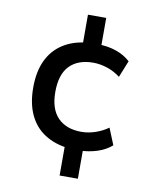

<svg xmlns="http://www.w3.org/2000/svg" viewBox="-83 -690 715 870"><g transform="rotate(10 274.5 -255.0)"><path d="M251 115V-37L267 -14Q205 -21 159 -50.5Q113 -80 88.5 -132Q64 -184 64 -257Q64 -331 88.5 -382.5Q113 -434 159 -463.5Q205 -493 266 -499L251 -474V-625H335V-479L316 -501Q364 -501 403 -487.5Q442 -474 469 -449L438 -372Q411 -393 378 -404Q345 -415 313 -415Q243 -415 204.5 -375.5Q166 -336 166 -255Q166 -176 205 -136.5Q244 -97 313 -97Q345 -97 377.5 -108Q410 -119 436 -138L467 -62Q440 -38 401 -25.5Q362 -13 318 -12L335 -33V115Z"/></g></svg>

Font: Nunito Sans 7pt SemiCondensed SemiBold
Style: Regular
Weight: 600
Width: 4
Designer: Vernon Adams
Foundry: Vernon Adams
Version: Version 3.101;gftools[0.9.27]